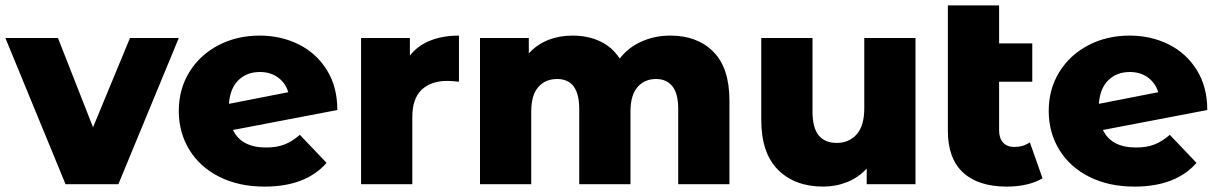

<svg xmlns="http://www.w3.org/2000/svg" viewBox="-31 -683 4524 712"><path d="M632 -542 408 0H212L-11 -542H184L314 -211L451 -542Z M1081 -183 1180 -79Q1103 9 950 9Q855 9 783 -27Q711 -63 671.5 -127Q632 -191 632 -272Q632 -352 671 -415.5Q710 -479 778.5 -515Q847 -551 932 -551Q1011 -551 1076.5 -518.5Q1142 -486 1181 -423.5Q1220 -361 1220 -275L833 -201Q864 -136 956 -136Q995 -136 1023.5 -147Q1052 -158 1081 -183ZM818 -298 1038 -341Q1028 -375 1000 -395.5Q972 -416 933 -416Q884 -416 853 -385.5Q822 -355 818 -298Z M1671 -551V-380Q1645 -383 1628 -383Q1567 -383 1532.5 -350Q1498 -317 1498 -249V0H1308V-542H1489V-477Q1518 -514 1564.5 -532.5Q1611 -551 1671 -551Z M2674 -310V0H2484V-279Q2484 -336 2462.5 -363Q2441 -390 2402 -390Q2359 -390 2333 -360Q2307 -330 2307 -269V0H2117V-279Q2117 -390 2035 -390Q1991 -390 1965 -360Q1939 -330 1939 -269V0H1749V-542H1930V-485Q1960 -518 2001.5 -534.5Q2043 -551 2092 -551Q2149 -551 2194 -530Q2239 -509 2267 -466Q2299 -507 2348 -529Q2397 -551 2455 -551Q2555 -551 2614.5 -491Q2674 -431 2674 -310Z M3364 -542V0H3183V-58Q3153 -25 3111 -8Q3069 9 3022 9Q2917 9 2854.5 -53Q2792 -115 2792 -239V-542H2982V-270Q2982 -209 3005 -181Q3028 -153 3072 -153Q3117 -153 3145.5 -184.5Q3174 -216 3174 -281V-542Z M3835 -22Q3811 -7 3776.5 1Q3742 9 3703 9Q3597 9 3540.5 -43Q3484 -95 3484 -198V-663H3674V-522H3797V-380H3674V-200Q3674 -170 3689 -154Q3704 -138 3730 -138Q3763 -138 3788 -155Z M4307 -183 4406 -79Q4329 9 4176 9Q4081 9 4009 -27Q3937 -63 3897.5 -127Q3858 -191 3858 -272Q3858 -352 3897 -415.5Q3936 -479 4004.5 -515Q4073 -551 4158 -551Q4237 -551 4302.5 -518.5Q4368 -486 4407 -423.5Q4446 -361 4446 -275L4059 -201Q4090 -136 4182 -136Q4221 -136 4249.5 -147Q4278 -158 4307 -183ZM4044 -298 4264 -341Q4254 -375 4226 -395.5Q4198 -416 4159 -416Q4110 -416 4079 -385.5Q4048 -355 4044 -298Z"/></svg>

Font: Montserrat Alternates ExtraBold
Style: Regular
Weight: 800
Designer: Julieta Ulanovsky
Foundry: Julieta Ulanovsky
Version: Version 7.200